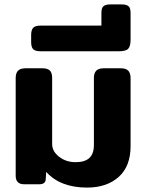

<svg xmlns="http://www.w3.org/2000/svg" viewBox="-20 -834 663 869"><path d="M189 -56 187 -23Q186 0 158 0H89Q51 0 51 -39V-481Q51 -503 61.5 -514Q72 -525 97 -525H171Q196 -525 206 -514.5Q216 -504 216 -481V-182Q216 -149 247.5 -124.5Q279 -100 322 -100Q364 -100 384.5 -119Q405 -138 405 -178V-481Q405 -503 415.5 -514Q426 -525 451 -525H526Q550 -525 560.5 -514Q571 -503 571 -481V-173Q571 -81 517 -33Q463 15 374 15Q253 15 189 -56Z M121 -644V-675Q121 -698 130 -708Q139 -718 163 -718H439V-776Q439 -798 448.5 -806Q458 -814 478 -814H532Q552 -814 561.5 -806Q571 -798 571 -776V-655Q571 -625 560.5 -613.5Q550 -602 519 -602H163Q139 -602 130 -611.5Q121 -621 121 -644Z"/></svg>

Font: Mitr Medium
Style: Regular
Weight: 500
Designer: Thanarat Vachiruckul
Foundry: Cadson Demak
Version: Version 1.003